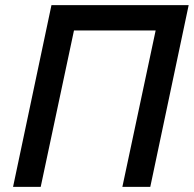

<svg xmlns="http://www.w3.org/2000/svg" viewBox="-20 -730 757 750"><path d="M31 0 181 -710H717L567 0H458L588 -611H269L139 0Z"/></svg>

Font: Geist Medium
Style: Italic
Weight: 500
Italic angle: -12°
Designer: Basement.studio, Andrés Briganti, Mateo Zaragoza
Foundry: Basement.studio, Vercel, Andrés Briganti, Guido Ferreyra, Mateo Zaragoza
Version: Version 1.500; ttfautohint (v1.8.4.7-5d5b)